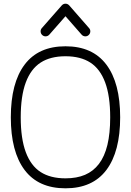

<svg xmlns="http://www.w3.org/2000/svg" viewBox="-20 -1020 709 1040"><path d="M92.3 -384.5Q92.3 -269.5 119.6 -195.9Q147 -122.3 200.1 -88.1Q253.2 -54 334.7 -54Q395.8 -54 440.6 -73.1Q485.4 -92.3 516 -132.3Q546.6 -172.4 561.8 -235.1Q576.9 -297.9 576.9 -384.5Q576.9 -499.8 549.7 -573.2Q522.5 -646.7 469.4 -681Q416.3 -715.3 334.7 -715.3Q253.2 -715.3 200.1 -681Q147 -646.7 119.6 -573.2Q92.3 -499.8 92.3 -384.5ZM113.3 -99.2Q38.6 -198.5 38.6 -384.5Q38.6 -570.6 113.3 -669.9Q188 -769.3 334.7 -769.3Q481.4 -769.3 556.2 -669.9Q630.9 -570.6 630.9 -384.5Q630.9 -198.5 556.2 -99.2Q481.4 0 334.7 0Q188 0 113.3 -99.2ZM206.5 -867.7 314.5 -990.7Q323 -1000 334.7 -1000Q346.4 -1000 355 -990.7L462.6 -867.7Q470 -859.4 469.1 -848.3Q468.3 -837.2 460 -829.8Q451.7 -822.5 440.6 -823.2Q429.4 -824 422.1 -832.3L334.7 -932.1L247.1 -832.3Q239.7 -824 228.6 -823.2Q217.5 -822.5 209.2 -829.8Q200.9 -837.2 200.1 -848.3Q199.2 -859.4 206.5 -867.7Z"/></svg>

Font: Tecnico
Style: Fino
Weight: 400
Version: Version 1.3